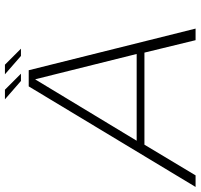

<svg xmlns="http://www.w3.org/2000/svg" viewBox="-52 -776 814 779"><g transform="rotate(-90 354.5 -387.0)"><path d="M-15 0H32L156.5 -207.5H530L580.5 0H627.5L458.5 -677H393ZM172.5 -239 421 -650H422L524.5 -239ZM516.5 -708.5H546L481 -773.5H442ZM415 -708.5H444.5L379.5 -773.5H340.5Z"/></g></svg>

Font: Anybody SemiExpanded ExtraLight
Style: Italic
Weight: 250
Width: 6
Italic angle: -10°
Version: Version 1.113;gftools[0.9.25]